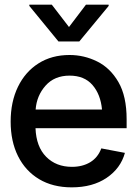

<svg xmlns="http://www.w3.org/2000/svg" viewBox="-20 -787 583 818"><path d="M285.6 11.2Q205.1 11.2 146.7 -23.7Q88.4 -58.6 56.9 -121.6Q25.4 -184.6 25.4 -269Q25.4 -353 56.4 -417Q87.4 -481 143.8 -516.8Q200.2 -552.7 276.4 -552.7Q338.4 -552.7 394 -525.1Q449.7 -497.6 484.6 -437.3Q519.5 -377 519.5 -278.8V-240.7H131.3Q134.3 -161.6 176.8 -118.9Q219.2 -76.2 286.6 -76.2Q331.5 -76.2 364.3 -95.9Q397 -115.7 411.6 -154.8L512.2 -135.7Q494.1 -69.8 434.3 -29.3Q374.5 11.2 285.6 11.2ZM276.4 -464.8Q211.9 -464.8 174.1 -422.1Q136.2 -379.4 131.8 -320.3H414.6Q408.7 -384.8 374 -424.8Q339.4 -464.8 276.4 -464.8ZM200.7 -767.1 273.9 -671.9 346.2 -767.1H442.9V-761.7L317.9 -610.4H229L105 -761.7V-767.1Z"/></svg>

Font: Inter Tight Medium
Style: Regular
Weight: 500
Designer: Rasmus Andersson
Foundry: rsms
Version: Version 3.004; ttfautohint (v1.8.4.7-5d5b)